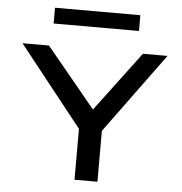

<svg xmlns="http://www.w3.org/2000/svg" viewBox="-55 -857 861 910"><g transform="rotate(5 375.0 -402.0)"><path d="M333 0V-242L31 -623H157L391 -339L604 -623H721L442 -242V0ZM170 -729V-804H576V-729Z"/></g></svg>

Font: Inconsolata ExtraExpanded SemiBold
Style: Regular
Weight: 600
Width: 8
Monospace: yes
Designer: Raph Levien, Cyreal, Brenton Simpson
Foundry: Raph Levien, Cyreal, Google
Version: Version 3.001; ttfautohint (v1.8.2.53-6de2)